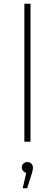

<svg xmlns="http://www.w3.org/2000/svg" viewBox="-20 -762 295 1032"><path d="M111 0V-742H144V0ZM102 250 121 167Q113 166 106 159Q97 150 97 138Q97 126 105.5 117.5Q114 109 127 109Q141 109 149 118.5Q157 128 157 138Q157 147 155 155.5Q153 164 150 174L126 250Z"/></svg>

Font: Montserrat Thin ExtraLight
Style: Regular
Weight: 250
Version: Version 9.000